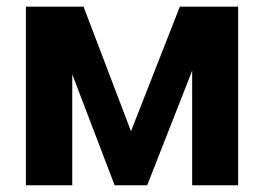

<svg xmlns="http://www.w3.org/2000/svg" viewBox="-20 -550 780 570"><path d="M513.9 -530.3H625.1L417 0H320.3L117.7 -530.3H228L368.9 -160.4ZM194.5 0H56.9V-530.3H194.5ZM550.5 -530.3H687V0H550.5Z"/></svg>

Font: Pretendard Std Variable
Style: Regular
Weight: 400
Designer: Base glyphs from Inter by Rasmus Andersson; Hangeul glyphs from Noto Sans CJK(Source Han Sans) by Jang Soo-young and Kan
Foundry: Kil Hyung-jin
Version: Version 1.309;Glyphs 3.2 (3225)